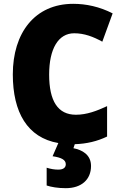

<svg xmlns="http://www.w3.org/2000/svg" viewBox="-20 -744 637 1004"><path d="M456 124C456 65 410 40 364 31L371 10C433 8 488 -5 540 -30V-189C486 -164 434 -144 377 -144C283 -144 237 -215 237 -354C237 -489 285 -570 368 -570C421 -570 468 -552 515 -526L569 -674C501 -709 430 -724 363 -724C162 -724 47 -572 47 -355C47 -157 123 -24 285 4L255 73C302 80 324 92 324 115C324 133 310 143 285 143C266 143 246 140 224 133V226C248 234 283 240 324 240C406 240 456 195 456 124Z"/></svg>

Font: Noto Sans Khmer SemiCondensed Black
Style: Regular
Weight: 900
Width: 4
Designer: Danh Hong and the Monotype Design Team
Foundry: Monotype Imaging Inc.
Version: Version 2.004